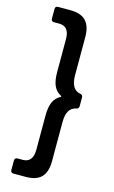

<svg xmlns="http://www.w3.org/2000/svg" viewBox="-137 -835 603 1017"><g transform="rotate(15 164.5 -327.0)"><path d="M48 130Q41 130 37 126Q33 122 33 115V62Q33 55 37 51Q41 47 48 47H77Q133 47 133 -24V-211Q133 -257 145.5 -285Q158 -313 185 -327Q190 -330 185 -333Q158 -347 145.5 -374.5Q133 -402 133 -448V-630Q133 -700 77 -700H48Q41 -700 37 -704Q33 -708 33 -715V-769Q33 -776 37 -780Q41 -784 48 -784H116Q174 -784 201.5 -755Q229 -726 229 -666V-458Q229 -379 281 -370Q295 -367 295 -354V-305Q295 -292 281 -289Q255 -284 242 -262.5Q229 -241 229 -200V13Q229 73 201.5 101.5Q174 130 116 130Z"/></g></svg>

Font: Barlow_Medium_SS
Style: Regular
Weight: 500
Designer: Jeremy Tribby
Foundry: Jeremy Tribby
Version: Version 1.101 August 23, 2024